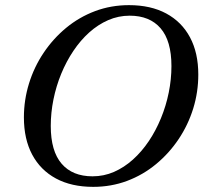

<svg xmlns="http://www.w3.org/2000/svg" viewBox="-20 -716 796 747"><path d="M177.5 -226Q177.5 -128 219.8 -79Q262 -30 340 -30Q384 -30 423.5 -47.2Q463 -64.5 497.2 -95.2Q531.5 -126 559 -167Q586.5 -208 606.2 -256Q626 -304 636.5 -355.8Q647 -407.5 647 -459Q647 -557 604.8 -606Q562.5 -655 484.5 -655Q441 -655 401.2 -637.8Q361.5 -620.5 327.2 -589.8Q293 -559 265.5 -518Q238 -477 218.2 -429Q198.5 -381 188 -329.2Q177.5 -277.5 177.5 -226ZM751.5 -426Q751.5 -358 731.8 -294Q712 -230 675 -174.8Q638 -119.5 587.2 -77.5Q536.5 -35.5 474.5 -12.2Q412.5 11 342.5 11Q258 11 197.8 -21.5Q137.5 -54 105.2 -114.5Q73 -175 73 -259Q73 -327 92.8 -391Q112.5 -455 149.5 -510.2Q186.5 -565.5 237.2 -607.5Q288 -649.5 350 -672.8Q412 -696 482 -696Q566.5 -696 626.8 -663.5Q687 -631 719.2 -570.8Q751.5 -510.5 751.5 -426Z"/></svg>

Font: Newsreader 36pt Medium
Style: Italic
Weight: 500
Italic angle: -17°
Designer: Hugues Gentile
Foundry: Production Type
Version: Version 1.003